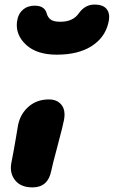

<svg xmlns="http://www.w3.org/2000/svg" viewBox="-20 -810 498 840"><path d="M228 -570.8Q141.6 -570.8 94.7 -613.5Q47.9 -656.2 54.2 -713.9Q58.6 -748.5 79.6 -766.8Q100.6 -785.2 131.8 -785.2Q174.8 -785.2 184.1 -752Q189 -733.9 201.9 -724.4Q214.8 -714.8 244.1 -714.8Q298.8 -714.8 324.2 -751Q351.6 -790 393.1 -790Q433.6 -790 448.7 -767.6Q463.9 -745.1 453.1 -706.1Q437.5 -644 379.4 -607.4Q321.3 -570.8 228 -570.8ZM122.1 9.8Q70.8 9.8 45.9 -21.7Q21 -53.2 29.8 -98.1Q40 -149.4 49.3 -204.6Q58.6 -259.8 59.1 -263.2Q69.3 -312.5 105.5 -343.8Q141.6 -375 193.8 -375Q230 -375 249 -351.3Q268.1 -327.6 259.8 -284.2Q256.3 -263.7 232.2 -173.3Q208 -83 204.1 -62Q189.9 9.8 122.1 9.8Z"/></svg>

Font: Shantell Sans Irregular
Style: Italic
Weight: 800
Italic angle: -11.31°
Designer: Stephen Nixon, Anya Danilova, Shantell Martin
Foundry: Arrow Type
Version: Version 1.006;[9816181b4]